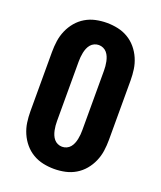

<svg xmlns="http://www.w3.org/2000/svg" viewBox="-139 -831 778 928"><g transform="rotate(20 250.0 -367.5)"><path d="M250 8Q221 8 193 2Q165 -4 140.5 -18.5Q116 -33 97.5 -55Q79 -77 67.5 -103.5Q56 -130 52 -158Q48 -186 48 -215V-520Q48 -549 52 -577Q56 -605 67.5 -631.5Q79 -658 97.5 -680Q116 -702 140.5 -716.5Q165 -731 193 -737Q221 -743 250 -743Q279 -743 307 -737Q335 -731 359.5 -716.5Q384 -702 402.5 -680Q421 -658 432.5 -631.5Q444 -605 448 -577Q452 -549 452 -520V-215Q452 -186 448 -158Q444 -130 432.5 -103.5Q421 -77 402.5 -55Q384 -33 359.5 -18.5Q335 -4 307 2Q279 8 250 8ZM250 -106Q262 -106 273 -111Q284 -116 291.5 -125Q299 -134 303.5 -145Q308 -156 310.5 -168Q313 -180 314 -191.5Q315 -203 315 -215V-520Q315 -532 314 -543.5Q313 -555 310.5 -567Q308 -579 303.5 -590Q299 -601 291.5 -610Q284 -619 273 -624Q262 -629 250 -629Q238 -629 227 -624Q216 -619 208.5 -610Q201 -601 196.5 -590Q192 -579 189.5 -567Q187 -555 186 -543.5Q185 -532 185 -520V-215Q185 -203 186 -191.5Q187 -180 189.5 -168Q192 -156 196.5 -145Q201 -134 208.5 -125Q216 -116 227 -111Q238 -106 250 -106Z"/></g></svg>

Font: Iosevka Heavy
Style: Regular
Weight: 900
Monospace: yes
Designer: Belleve Invis
Foundry: Belleve Invis
Version: Version 32.5.0; ttfautohint (v1.8.4)